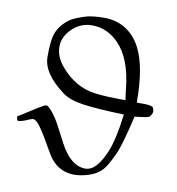

<svg xmlns="http://www.w3.org/2000/svg" viewBox="-81 -779 796 865"><g transform="rotate(10 317.0 -346.0)"><path d="M538 -291Q507 -156 486 -111Q465 -66 450 -45Q427 -12 379 3Q261 40 199 -50Q192 -61 183.5 -76Q175 -91 157 -122Q139 -153 121.5 -177Q104 -201 89 -201Q84 -201 62.5 -191.5Q41 -182 25 -181Q19 -181 17 -200Q79 -239 104.5 -255.5Q130 -272 138 -272Q152 -272 186 -222Q198 -203 209.5 -180.5Q221 -158 241 -120Q292 -22 360 -22Q411 -22 451 -119Q475 -178 489 -292Q364 -296 301 -305Q238 -314 205 -339Q105 -413 105 -489Q105 -555 113.5 -586Q122 -617 143 -640Q164 -663 182.5 -673Q201 -683 235.5 -694.5Q270 -706 326.5 -706Q383 -706 425.5 -679Q468 -652 493 -604Q537 -521 537 -355Q545 -355 570 -355Q595 -355 610 -349Q617 -338 617 -327.5Q617 -317 604 -302Q589 -297 571.5 -295Q554 -293 538 -291ZM485 -357Q481 -381 478 -410Q464 -545 400 -610Q348 -663 279 -663Q227 -663 188.5 -626Q150 -589 150 -543.5Q150 -498 184 -457Q218 -416 258.5 -392.5Q299 -369 349 -363Q399 -357 485 -357Z"/></g></svg>

Font: Cardo
Style: Regular
Weight: 400
Designer: David J. Perry
Foundry: David J. Perry
Version: Version 1.0451